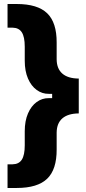

<svg xmlns="http://www.w3.org/2000/svg" viewBox="-20 -727 431 958"><path d="M373 -161.1Q319.3 -160.6 291.3 -136.5Q263.2 -112.3 262.7 -65.4V18.6Q263.2 118.7 215.3 164.8Q167.5 210.9 63.5 210.9H17.6V92.8H43Q74.2 92.3 88.9 69.6Q103.5 46.9 103.5 -2V-72.3Q103.5 -123.5 119.6 -160.9Q135.7 -198.2 163.1 -218Q190.4 -237.8 223.6 -237.3H240.2V-258.8H223.6Q190.4 -258.3 163.1 -278.1Q135.7 -297.9 119.6 -335.2Q103.5 -372.6 103.5 -423.8V-494.1Q103.5 -543 88.9 -565.7Q74.2 -588.4 43 -588.9H17.6V-707H63.5Q167.5 -707 215.3 -660.9Q263.2 -614.7 262.7 -514.6V-430.7Q263.2 -383.8 291.3 -359.6Q319.3 -335.4 373 -335Z"/></svg>

Font: Wanted Sans ExtraBold
Style: Regular
Weight: 800
Designer: Original Design by Kil Hyung-jin and Kang Hanbin, Wanted Lab, Inc; Hangeul from Source Han Sans by Jang Soo-young and Ka
Foundry: Wanted Lab, Inc.
Version: Version 1.003